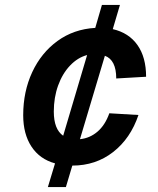

<svg xmlns="http://www.w3.org/2000/svg" viewBox="-20 -746 640 778"><path d="M174 12 203 -84Q141 -101 107.5 -152Q74 -203 74 -279Q74 -375 110.5 -453.5Q147 -532 213 -580Q279 -628 366 -633L393 -726H466L437 -628Q502 -613 537 -563.5Q572 -514 572 -435L451 -428Q451 -503 405 -520L304 -182Q344 -186 375 -212.5Q406 -239 423 -287L541 -280Q509 -185 438.5 -130Q368 -75 273 -75L247 12ZM198 -294Q198 -222 236 -196L333 -523Q295 -513 264 -480.5Q233 -448 215.5 -399.5Q198 -351 198 -294Z"/></svg>

Font: Geist Mono SemiBold
Style: Italic
Weight: 600
Italic angle: -12°
Monospace: yes
Designer: Basement.studio, Andrés Briganti, Mateo Zaragoza
Foundry: Basement.studio, Vercel, Andrés Briganti, Guido Ferreyra, Mateo Zaragoza
Version: Version 1.500; ttfautohint (v1.8.4.7-5d5b)